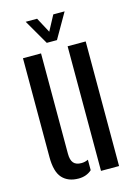

<svg xmlns="http://www.w3.org/2000/svg" viewBox="-117 -823 630 893"><g transform="rotate(-15 198.0 -376.0)"><path d="M42.5 -124V-600H129.5V-117Q129.5 -86.5 141.5 -72.5Q153.5 -58.5 179.5 -58.5Q196 -58.5 212 -66V-15.5Q186.5 7.5 148.5 7.5Q98 7.5 70.2 -23Q42.5 -53.5 42.5 -124ZM257.5 0V-600H344.5V0ZM168 -640.5 98.5 -760.5H153.5L192.5 -687.5L231.5 -760.5H286L217 -640.5Z"/></g></svg>

Font: Big Shoulders Stencil Display Thin SemiBold
Style: Regular
Weight: 600
Version: Version 2.001